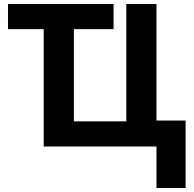

<svg xmlns="http://www.w3.org/2000/svg" viewBox="-20 -734 970 962"><path d="M764 208V0H199V-588H20V-714H549V-588H350V-126H613V-714H764V-130H910V208Z"/></svg>

Font: Noto Sans IKEA
Style: Bold
Weight: 600
Designer: Monotype Design Team
Foundry: Monotype Imaging Inc.
Version: Version 2.001